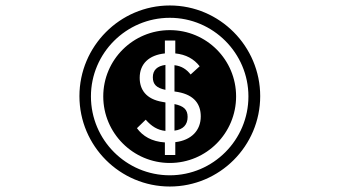

<svg xmlns="http://www.w3.org/2000/svg" viewBox="-20 -652 1240 701"><path d="M582 -86V-132C534 -135 501 -155 480 -184L512 -215C533 -191 555 -177 584 -174V-278L573 -280C513 -290 490 -325 490 -368C490 -419 524 -451 582 -457V-504H620V-457C659 -453 688 -437 709 -410L676 -380C661 -399 643 -411 617 -414V-318L630 -316C690 -305 713 -271 713 -227C713 -176 679 -140 620 -133V-86ZM312 -300C312 -458 441 -587 600 -587C758 -587 887 -458 887 -300C887 -141 758 -12 600 -12C441 -12 312 -141 312 -300ZM538 -370C538 -344 551 -331 584 -324V-415C554 -411 538 -396 538 -370ZM357 -300C357 -166 466 -57 600 -57C734 -57 842 -166 842 -300C842 -434 734 -542 600 -542C466 -542 357 -434 357 -300ZM270 -301C270 -119 418 29 600 29C782 29 930 -119 930 -301C930 -483 782 -632 600 -632C418 -632 270 -483 270 -301ZM665 -225C665 -252 651 -265 617 -272V-175C649 -179 665 -197 665 -225Z"/></svg>

Font: CryptoKit 1.4
Style: Regular
Weight: 400
Monospace: yes
Designer: Oceane Juvin
Foundry: http://www.head-geneve.ch
Version: Version 1.000